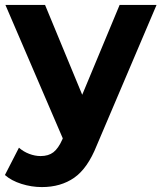

<svg xmlns="http://www.w3.org/2000/svg" viewBox="-30 -558 656 780"><path d="M606 -538 363 33Q326 126 271.5 164Q217 202 140 202Q98 202 57 189Q16 176 -10 153L47 42Q65 58 88.5 67Q112 76 135 76Q167 76 187 60.5Q207 45 223 9L225 4L-8 -538H153L304 -173L456 -538Z"/></svg>

Font: Idrija
Style: Bold
Weight: 700
Designer: Julieta Ulanovsky
Foundry: Julieta Ulanovsky
Version: Version 7.200